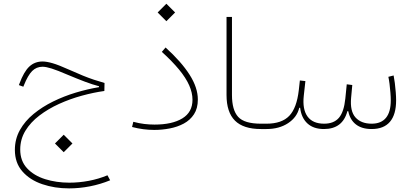

<svg xmlns="http://www.w3.org/2000/svg" viewBox="-20 -707 2255 1052"><path d="M281.2 79.1 329.1 127 377 79.1 329.1 31.2ZM213.4 -370.1Q170.4 -370.1 140.6 -342.3Q110.8 -314.5 86.4 -248.5L83.5 -240.7L107.9 -231.9L110.8 -239.3Q132.8 -294.4 156.2 -317.9Q179.7 -341.3 213.4 -341.3Q231.9 -341.3 262.9 -331.5Q293.9 -321.8 350.6 -297.4Q404.3 -274.9 445.1 -259.5Q485.8 -244.1 522.5 -234.4V-229.5Q460.4 -219.2 395.5 -199.7Q330.6 -180.2 271 -150.9Q211.4 -121.6 164.1 -82.8Q116.7 -43.9 89.1 5.4Q61.5 54.7 61.5 114.3Q61.5 185.5 102.8 232.4Q144 279.3 211.7 302.2Q279.3 325.2 358.4 325.2Q414.6 325.2 472.4 314Q530.3 302.7 583.5 280.8L568.8 253.4Q521 273.4 467 283.7Q413.1 293.9 359.9 293.9Q289.1 293.9 227.5 274.7Q166 255.4 128.4 215.1Q90.8 174.8 90.8 112.3Q90.8 56.2 119.1 9.5Q147.5 -37.1 195.6 -73.7Q243.7 -110.4 303.7 -137.7Q363.8 -165 428 -182.6Q492.2 -200.2 551.8 -208.5L552.7 -252.4Q522.9 -260.7 494.4 -270.3Q465.8 -279.8 434.1 -292.7Q402.3 -305.7 363.3 -323.2Q301.3 -351.1 268.3 -360.6Q235.4 -370.1 213.4 -370.1Z M1064 -161.6Q1064 -226.6 1018.8 -297.6Q973.6 -368.7 887.2 -446.8L866.7 -422.9Q923.8 -371.1 961.2 -325.7Q998.5 -280.3 1016.6 -239.5Q1034.7 -198.7 1034.7 -160.2Q1034.7 -92.3 979 -58.3Q923.3 -24.4 826.7 -24.4Q798.8 -24.4 770.5 -27.8Q742.2 -31.2 710.4 -39.6L703.6 -11.2Q735.4 -2.9 765.4 1Q795.4 4.9 825.2 4.9Q867.7 4.9 909.9 -3.2Q952.1 -11.2 987.1 -30Q1022 -48.8 1043 -81.1Q1064 -113.3 1064 -161.6ZM843.8 -638.7 891.6 -590.8 939.5 -638.7 891.6 -686.5Z M1221.2 -614.3V-186.5Q1221.2 -92.3 1267.3 -46.1Q1313.5 0 1409.7 0H1410.2V-29.3H1409.7Q1318.8 -29.3 1284.9 -66.7Q1251 -104 1251 -186.5V-614.3Z M1755.9 -29.3Q1693.8 -29.3 1665 -68.6Q1636.2 -107.9 1644.5 -182.6L1653.3 -262.7L1623 -266.1L1617.2 -213.4Q1606 -115.2 1564.9 -72.3Q1523.9 -29.3 1439.9 -29.3H1410.2Q1405.3 -29.3 1402.8 -26.1Q1400.4 -22.9 1400.4 -14.6Q1400.4 -6.8 1402.8 -3.4Q1405.3 0 1410.2 0H1439.9Q1509.8 0 1558.6 -32.2Q1607.4 -64.5 1619.6 -116.2H1624.5Q1631.3 -61 1664.6 -30.5Q1697.8 0 1754.9 0Q1857.4 0 1883.3 -97.7H1888.2Q1897.5 -50.8 1929.9 -25.4Q1962.4 0 2016.1 0Q2083 0 2116.7 -39.8Q2150.4 -79.6 2150.4 -157.2Q2150.4 -176.8 2148.4 -202.1Q2146.5 -227.5 2143.3 -252.2Q2140.1 -276.9 2136.7 -293.5L2107.9 -286.1Q2111.3 -271 2114.3 -247.6Q2117.2 -224.1 2119.1 -199.7Q2121.1 -175.3 2121.1 -156.7Q2121.1 -93.3 2094.7 -61.3Q2068.4 -29.3 2016.6 -29.3Q1958.5 -29.3 1927.7 -63.7Q1897 -98.1 1903.8 -171.4L1910.2 -241.2L1879.9 -245.1L1872.1 -167Q1864.7 -94.2 1837.2 -61.8Q1809.6 -29.3 1755.9 -29.3Z"/></svg>

Font: Estedad VF
Style: Regular
Weight: 100
Designer: Amin Abedi
Version: Version 7.3